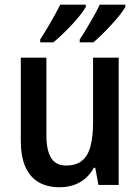

<svg xmlns="http://www.w3.org/2000/svg" viewBox="-20 -786 596 816"><path d="M484.4 -541V0H398.4L384.8 -72.8H378.4Q364.3 -45.9 342.3 -27.3Q320.3 -8.8 293 0.5Q265.6 9.8 233.9 9.8Q179.7 9.8 142.8 -12.5Q106 -34.7 87.2 -78.4Q68.4 -122.1 68.4 -187V-541H177.2V-211.4Q177.2 -146.5 197.5 -114.5Q217.8 -82.5 260.3 -82.5Q303.7 -82.5 328.9 -103.3Q354 -124 364.7 -164.8Q375.5 -205.6 375.5 -265.1V-541ZM512.7 -766.1V-756.3Q504.9 -742.2 489 -722.2Q473.1 -702.1 453.4 -680.7Q433.6 -659.2 413.3 -639.4Q393.1 -619.6 377 -606H318.8V-618.2Q334 -641.1 350.3 -668.5Q366.7 -695.8 381.1 -721.7Q395.5 -747.6 403.8 -766.1ZM344.7 -766.1V-756.3Q336.4 -741.7 321 -722.2Q305.7 -702.6 285.9 -681.4Q266.1 -660.2 245.6 -640.6Q225.1 -621.1 207 -606H150.9V-618.2Q166 -641.6 182.1 -668.7Q198.2 -695.8 212.6 -721.7Q227.1 -747.6 235.8 -766.1Z"/></svg>

Font: Open Sans SemiCondensed SemiBold
Style: Regular
Weight: 600
Width: 4
Designer: Monotype Design Team
Foundry: Monotype Imaging Inc.
Version: Version 3.000